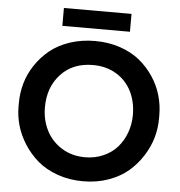

<svg xmlns="http://www.w3.org/2000/svg" viewBox="-61 -974 987 1050"><g transform="rotate(5 432.5 -448.5)"><path d="M618.2 -817.9H247.1V-916H618.2ZM46.9 -356V-377.9Q46.9 -432.6 62 -485.6Q77.1 -538.6 109.1 -586.7Q141.1 -634.8 186 -671.4Q231 -708 294.7 -729.5Q358.4 -751 433.1 -751Q507.3 -751 570.8 -729.5Q634.3 -708 679 -671.4Q723.6 -634.8 755.6 -586.7Q787.6 -538.6 802.7 -485.6Q817.9 -432.6 817.9 -377.9V-356Q817.9 -305.7 803.5 -254.4Q789.1 -203.1 757.8 -153.6Q726.6 -104 682.6 -65.9Q638.7 -27.8 574 -4.4Q509.3 19 433.1 19Q356.9 19 292 -4.4Q227.1 -27.8 182.9 -65.9Q138.7 -104 107.2 -153.6Q75.7 -203.1 61.3 -254.4Q46.9 -305.7 46.9 -356ZM433.1 -112.8Q487.3 -112.8 533.2 -133.1Q579.1 -153.3 609.6 -188Q640.1 -222.7 657 -268.8Q673.8 -314.9 673.8 -366.2Q673.8 -438.5 644.8 -495.8Q615.7 -553.2 560.5 -586.2Q505.4 -619.1 433.1 -619.1Q323.2 -619.1 257.1 -548.1Q190.9 -477.1 190.9 -366.2Q190.9 -296.9 219.7 -239.7Q248.5 -182.6 304.4 -147.7Q360.4 -112.8 433.1 -112.8Z"/></g></svg>

Font: Sora SemiBold
Style: Regular
Weight: 600
Designer: Jonathan Barnbrook, Julián Moncada
Foundry: Barnbrook Fonts
Version: Version 2.000